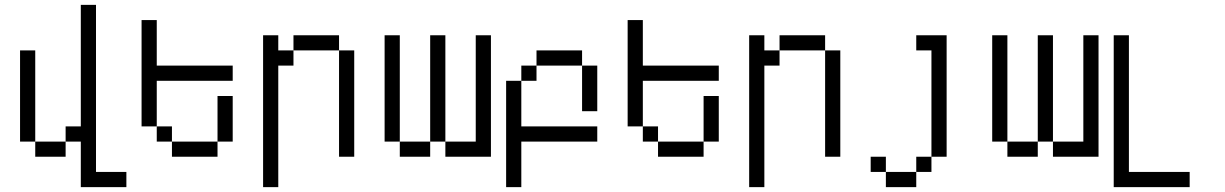

<svg xmlns="http://www.w3.org/2000/svg" viewBox="-20 -645 5040 790"><path d="M500 125V62.5H375V-625H312.5Q312.5 -625 312.5 -125H250V-62.5H125V0H250V-62.5H312.5V125ZM125 -62.5Q125 -62.5 125 -437.5H62.5Q62.5 -437.5 62.5 -62.5Z M937.5 -312.5V-375H625V-562.5H562.5V-125H625V-62.5H687.5V0H875V-62.5H687.5V-125H625V-312.5ZM875 -62.5H937.5V-250H875Z M1062.5 -500Q1062.5 -500 1062.5 125H1125Q1125 125 1125 -375H1187.5V-437.5H1125V-500ZM1375 -437.5V0H1437.5V-437.5ZM1187.5 -437.5H1375V-500H1187.5Z M1625 -62.5V0H1750V-62.5ZM1625 -62.5V-500H1562.5V-62.5ZM1750 -62.5H1812.5V0H2000Q2000 0 2000 -500H1937.5V-62.5H1812.5V-500H1750Z M2437.5 -62.5V-125H2125V-312.5H2062.5V125H2125V-62.5ZM2375 -375V-187.5H2437.5V-375ZM2125 -312.5H2187.5V-375H2125ZM2187.5 -375H2375V-437.5H2187.5Z M2937.5 -312.5V-375H2625V-562.5H2562.5V-125H2625V-62.5H2687.5V0H2875V-62.5H2687.5V-125H2625V-312.5ZM2875 -62.5H2937.5V-250H2875Z M3062.5 -500Q3062.5 -500 3062.5 125H3125Q3125 125 3125 -375H3187.5V-437.5H3125V-500ZM3375 -437.5V0H3437.5V-437.5ZM3187.5 -437.5H3375V-500H3187.5Z M3625 62.5V125H3750V62.5ZM3625 62.5V0H3562.5V62.5ZM3750 62.5H3812.5V0H3750ZM3812.5 0H3875Q3875 0 3875 -500H3750V-437.5H3812.5Z M4125 -62.5V0H4250V-62.5ZM4125 -62.5V-500H4062.5V-62.5ZM4250 -62.5H4312.5V0H4500Q4500 0 4500 -500H4437.5V-62.5H4312.5V-500H4250Z M4875 125V62.5H4625V-500H4562.5Q4562.5 -500 4562.5 125Z"/></svg>

Font: UnifontExMono
Style: Regular
Weight: 500
Version: Version 15.0.06